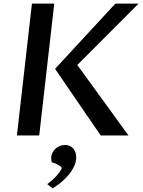

<svg xmlns="http://www.w3.org/2000/svg" viewBox="-20 -735 778 1042"><path d="M192.9 0H71.8L153.3 -715.3H274.4ZM526.4 0 278.8 -361.3 606 -715.3H731.9L399.4 -382.3L677.2 0ZM236.3 264.2Q249 255.4 261.7 244.1Q274.4 232.9 285.4 220.9Q296.4 209 304.4 197Q312.5 185.1 315.9 175.3Q307.6 166 292 157.5Q276.4 148.9 261.2 146Q259.3 141.1 258.5 134.8Q257.8 128.4 257.8 122.6Q257.8 109.4 263.4 96.7Q269 84 279.1 74Q289.1 64 303 57.9Q316.9 51.8 333 51.8Q359.9 51.8 376.7 70.1Q393.6 88.4 393.6 119.1Q393.6 142.1 383.1 165.5Q372.6 189 355 210.9Q337.4 232.9 314.2 252.4Q291 272 265.6 287.1Z"/></svg>

Font: Proza Libre
Style: Medium Italic
Weight: 500
Designer: Jasper de Waard
Foundry: Jasper de Waard
Version: Version 1.000; ttfautohint (v1.4.1.8-43bc)